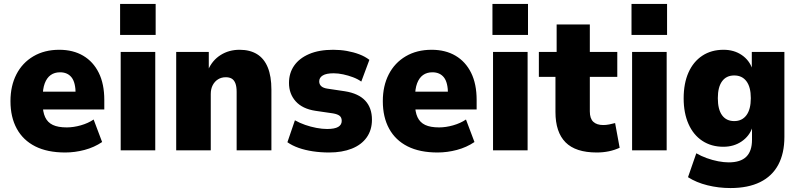

<svg xmlns="http://www.w3.org/2000/svg" viewBox="-20 -761 4044 972"><path d="M310 11Q220 11 158.5 -20Q97 -51 65 -109.5Q33 -168 33 -249Q33 -326 63 -384.5Q93 -443 149 -476Q205 -509 280 -509Q350 -509 401 -479Q452 -449 480 -392.5Q508 -336 508 -255V-207H178V-297H376L363 -283Q363 -343 342.5 -369Q322 -395 284 -395Q256 -395 236.5 -381Q217 -367 206.5 -339Q196 -311 196 -267V-238Q196 -195 208.5 -168Q221 -141 247.5 -128.5Q274 -116 318 -116Q352 -116 389 -126.5Q426 -137 454 -156L497 -42Q457 -15 408 -2Q359 11 310 11Z M588 -584V-741H768V-584ZM591 0V-498H766V0Z M872 0V-498H1037V-408H1034Q1055 -456 1097 -482.5Q1139 -509 1193 -509Q1245 -509 1281 -487Q1317 -465 1335.5 -420Q1354 -375 1354 -307V0H1178V-296Q1178 -323 1171.5 -339.5Q1165 -356 1153 -363Q1141 -370 1123 -370Q1101 -370 1084 -359.5Q1067 -349 1057 -330Q1047 -311 1047 -285V0Z M1646 11Q1603 11 1563.5 5Q1524 -1 1491.5 -12.5Q1459 -24 1435 -41L1473 -152Q1498 -138 1525.5 -128.5Q1553 -119 1582 -113.5Q1611 -108 1636 -108Q1674 -108 1692 -118.5Q1710 -129 1710 -149Q1710 -166 1699.5 -174.5Q1689 -183 1666 -187L1577 -200Q1511 -210 1477 -248Q1443 -286 1443 -341Q1443 -391 1469 -428.5Q1495 -466 1545 -487.5Q1595 -509 1667 -509Q1703 -509 1736.5 -503Q1770 -497 1799 -486Q1828 -475 1850 -458L1809 -348Q1791 -361 1767 -370Q1743 -379 1717.5 -384.5Q1692 -390 1669 -390Q1632 -390 1614 -379Q1596 -368 1596 -349Q1596 -334 1606.5 -324.5Q1617 -315 1639 -312L1726 -299Q1795 -288 1829 -251.5Q1863 -215 1863 -155Q1863 -103 1836.5 -65.5Q1810 -28 1761 -8.5Q1712 11 1646 11Z M2195 11Q2105 11 2043.5 -20Q1982 -51 1950 -109.5Q1918 -168 1918 -249Q1918 -326 1948 -384.5Q1978 -443 2034 -476Q2090 -509 2165 -509Q2235 -509 2286 -479Q2337 -449 2365 -392.5Q2393 -336 2393 -255V-207H2063V-297H2261L2248 -283Q2248 -343 2227.5 -369Q2207 -395 2169 -395Q2141 -395 2121.5 -381Q2102 -367 2091.5 -339Q2081 -311 2081 -267V-238Q2081 -195 2093.5 -168Q2106 -141 2132.5 -128.5Q2159 -116 2203 -116Q2237 -116 2274 -126.5Q2311 -137 2339 -156L2382 -42Q2342 -15 2293 -2Q2244 11 2195 11Z M2473 -584V-741H2653V-584ZM2476 0V-498H2651V0Z M3001 11Q2894 11 2843 -40.5Q2792 -92 2792 -194V-372H2708V-498H2798V-637H2966V-498H3105V-372H2966V-197Q2966 -161 2983.5 -144.5Q3001 -128 3034 -128Q3048 -128 3064 -131Q3080 -134 3094 -138L3117 -13Q3091 -1 3062 5Q3033 11 3001 11Z M3177 -584V-741H3357V-584ZM3180 0V-498H3355V0Z M3678 191Q3618 191 3561.5 177Q3505 163 3463 136L3505 15Q3529 29 3558 39.5Q3587 50 3616 55.5Q3645 61 3669 61Q3729 61 3758 32.5Q3787 4 3787 -53V-116H3789Q3774 -72 3734.5 -45Q3695 -18 3642 -18Q3581 -18 3535.5 -48Q3490 -78 3465.5 -133.5Q3441 -189 3441 -263Q3441 -339 3465.5 -394Q3490 -449 3535.5 -479Q3581 -509 3643 -509Q3696 -509 3735 -482.5Q3774 -456 3789 -411H3786V-498H3951V-68Q3951 15 3920 73Q3889 131 3828 161Q3767 191 3678 191ZM3697 -148Q3737 -148 3759 -178Q3781 -208 3781 -264Q3781 -320 3759 -349.5Q3737 -379 3697 -379Q3657 -379 3635.5 -349.5Q3614 -320 3614 -264Q3614 -207 3635.5 -177.5Q3657 -148 3697 -148Z"/></svg>

Font: Nunito Sans 10pt SemiCondensed Black
Style: Regular
Weight: 900
Width: 4
Designer: Vernon Adams
Foundry: Vernon Adams
Version: Version 3.101;gftools[0.9.27]